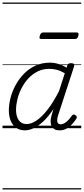

<svg xmlns="http://www.w3.org/2000/svg" viewBox="-20 -1015 663 1520"><path d="M177 17Q138 17 109.5 -2Q81 -21 65.5 -57Q50 -93 50 -141Q50 -187 63 -238.5Q76 -290 102.5 -339.5Q129 -389 168.5 -430Q208 -471 260 -495Q312 -519 376 -519Q409 -519 443.5 -508.5Q478 -498 507 -479L512 -496Q516 -507 523 -511Q530 -515 543 -515Q561 -515 565.5 -507.5Q570 -500 566 -488L441 -105Q433 -81 432.5 -64.5Q432 -48 439 -39.5Q446 -31 460 -31Q476 -31 492.5 -41Q509 -51 523 -66.5Q537 -82 548 -98Q554 -106 560.5 -108Q567 -110 576 -104Q587 -97 588 -90Q589 -83 584 -75Q573 -57 553.5 -35Q534 -13 508.5 2Q483 17 451 17Q428 17 413 9Q398 1 390 -13.5Q382 -28 381 -47.5Q380 -67 385 -90Q389 -106 394 -121Q399 -136 403 -152Q362 -90 322 -53Q282 -16 245.5 0.5Q209 17 177 17ZM107 -146Q107 -112 116.5 -86.5Q126 -61 144.5 -47Q163 -33 191 -33Q228 -33 270 -61.5Q312 -90 357 -147.5Q402 -205 447 -293L493 -435Q457 -456 427.5 -463Q398 -470 371 -470Q318 -470 276 -448.5Q234 -427 202.5 -392Q171 -357 149.5 -314.5Q128 -272 117.5 -228Q107 -184 107 -146ZM309 -706Q296 -706 293.5 -712.5Q291 -719 295 -731Q298 -744 304.5 -751Q311 -758 322 -758H587Q599 -758 601 -751Q603 -744 600 -731Q597 -718 590.5 -712Q584 -706 572 -706ZM0 475H623V485H0ZM0 -20H623V0H0ZM0 -505H623V-500H0ZM0 -995H623V-985H0Z"/></svg>

Font: Playwrite SK Guides
Style: Regular
Weight: 400
Designer: Veronika Burian, José Scaglione
Foundry: TypeTogether
Version: Version 1.003